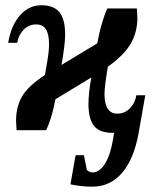

<svg xmlns="http://www.w3.org/2000/svg" viewBox="-20 -491 606 724"><path d="M328.1 212.9Q285.2 212.9 245.6 204.1L265.1 94.2H296.4L307.6 149.9Q316.9 159.2 329.6 159.2Q355.5 159.2 376 126Q396.5 92.8 406.2 34.7L410.6 9.3L406.7 9.8H402.8Q355.5 9.8 334.5 -16.4Q313.5 -42.5 313.5 -99.1Q313.5 -137.2 324.2 -198.7L189 -116.7Q175.3 -43.5 153.8 0H42.5L40.5 -35.6Q40.5 -88.9 63.7 -128.2Q86.9 -167.5 149.4 -208L158.2 -258.8Q165 -298.8 165 -325.7Q164.6 -363.3 152.8 -381.1Q141.1 -398.9 116.7 -398.9Q88.9 -398.9 69.3 -379.2Q49.8 -359.4 44.9 -329.6H10.7Q22.5 -396.5 55.9 -433.8Q89.4 -471.2 135.7 -471.2Q183.6 -471.2 204.6 -444.3Q225.6 -417.5 225.6 -360.8Q225.6 -322.8 211.9 -246.1L346.7 -327.6Q354.5 -370.1 365.5 -406.7Q376.5 -443.4 384.8 -459H496.1L498 -423.3Q498 -371.1 473.9 -327.9Q449.7 -284.7 386.7 -239.3Q374 -164.6 374 -135.7Q374.5 -62.5 422.4 -62.5Q450.2 -62.5 469.7 -82.3Q489.3 -102.1 494.1 -131.8H527.8L502.9 9.8Q485.4 107.9 440.7 160.4Q396 212.9 328.1 212.9Z"/></svg>

Font: Liberation Serif
Style: Bold Italic
Weight: 700
Italic angle: -16.333°
Designer: Steve Matteson
Foundry: Ascender Corporation
Version: Version 2.1.5